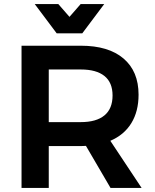

<svg xmlns="http://www.w3.org/2000/svg" viewBox="-20 -925 763 945"><path d="M524 0 403 -207Q395 -206 378 -206H220V0H86V-700H378Q514 -700 588 -637Q662 -574 662 -459Q662 -377 626.5 -319Q591 -261 523 -232L677 0ZM220 -324H378Q454 -324 494 -357Q534 -390 534 -455Q534 -519 494 -551Q454 -583 378 -583H220ZM377 -905H493L385 -761H259L151 -905H267L322 -842Z"/></svg>

Font: Montserrat arm2 Medium
Style: Regular
Weight: 500
Designer: Julieta Ulanovsky
Foundry: Julieta Ulanovsky
Version: Version 6.000